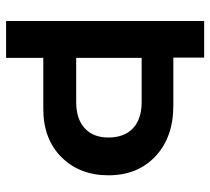

<svg xmlns="http://www.w3.org/2000/svg" viewBox="-50 -640 690 630"><g transform="rotate(90 295.0 -325.0)"><path d="M48.8 -649.9H168.9V-548.8H326.2Q429.7 -548.8 492.4 -490.5Q555.2 -432.1 555.2 -335.9Q555.2 -241.2 495.6 -181.6Q436 -122.1 337.9 -122.1H169.9V0H48.8ZM169.9 -444.8V-230H314.9Q370.1 -230 400.6 -257.8Q431.2 -285.6 431.2 -335.9Q431.2 -387.7 400.9 -416.3Q370.6 -444.8 314.9 -444.8Z"/></g></svg>

Font: Overused Grotesk SemiBold
Style: Regular
Weight: 600
Version: Version 0.002